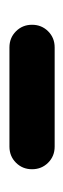

<svg xmlns="http://www.w3.org/2000/svg" viewBox="124 -488 142 431"><g transform="rotate(90 195.5 -273.0)"><path d="M86.9 -222.7Q65.4 -222.7 50.8 -237.3Q36.1 -252 36.1 -273.4Q36.1 -294.9 50.8 -309.6Q65.4 -324.2 86.9 -324.2H309.6Q331.1 -324.2 345.7 -309.6Q360.4 -294.9 360.4 -273.4Q360.4 -252 345.7 -237.3Q331.1 -222.7 309.6 -222.7Z"/></g></svg>

Font: Comfortaa
Style: Bold
Weight: 700
Designer: Johan Aakerlund
Foundry: Johan Aakerlund
Version: Version 2.001; ttfautohint (v1.4.1)